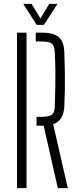

<svg xmlns="http://www.w3.org/2000/svg" viewBox="-20 -968 404 988"><path d="M277.5 0 204.5 -321.5H168V-367H195.5Q233.5 -367 247.5 -378.5Q261.5 -390 262 -421Q263.5 -475.5 264.5 -518Q265.5 -560.5 265 -602.8Q264.5 -645 262 -699.5Q260.5 -731.5 247 -743Q233.5 -754.5 196.5 -754.5H164V-800H196.5Q256 -800 282.8 -776.5Q309.5 -753 311 -698.5Q313 -643 313.8 -596.5Q314.5 -550 313.8 -507.8Q313 -465.5 311 -422Q308 -347.5 253.5 -329L329 0ZM67.5 0V-800H116.5V0ZM169 -840 99.5 -948H142.5L188 -873L233.5 -948H276L206 -840Z"/></svg>

Font: Big Shoulders Stencil Text Thin ExtraLight
Style: Regular
Weight: 250
Version: Version 2.001